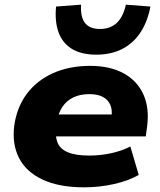

<svg xmlns="http://www.w3.org/2000/svg" viewBox="-20 -791 683 822"><path d="M340 11Q233 11 162.5 -22Q92 -55 61.5 -114.5Q31 -174 41 -253Q52 -332 95 -389.5Q138 -447 207.5 -478Q277 -509 366 -509Q451 -509 509.5 -477Q568 -445 594.5 -385.5Q621 -326 609 -243L604 -207H191L206 -301H476L457 -285Q462 -319 452.5 -341.5Q443 -364 420.5 -376Q398 -388 362 -388Q323 -388 294 -374Q265 -360 247.5 -334Q230 -308 224 -272L221 -253Q215 -211 225.5 -182.5Q236 -154 269.5 -139.5Q303 -125 362 -125Q411 -125 458 -135.5Q505 -146 538 -164L574 -42Q530 -17 468 -3Q406 11 340 11ZM392 -557Q328 -557 287.5 -582Q247 -607 230.5 -653Q214 -699 220 -763L327 -771Q324 -718 344 -692.5Q364 -667 408 -667Q452 -667 479.5 -692.5Q507 -718 519 -771L624 -763Q612 -699 582 -653Q552 -607 504.5 -582Q457 -557 392 -557Z"/></svg>

Font: Nunito Sans 10pt SemiExpanded Black
Style: Italic
Weight: 900
Width: 6
Italic angle: -9°
Designer: Vernon Adams
Foundry: Vernon Adams
Version: Version 3.101;gftools[0.9.27]